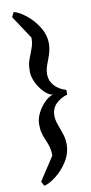

<svg xmlns="http://www.w3.org/2000/svg" viewBox="-96 -768 446 942"><g transform="rotate(-10 126.5 -296.5)"><path d="M33.2 113.3 109.4 -2.9Q109.4 -27.3 105 -44.4Q100.6 -61.5 90.8 -83Q82 -103.5 77.1 -121.6Q72.3 -139.6 72.3 -166Q72.3 -193.4 87.4 -222.7Q102.5 -252 124.5 -272.9Q146.5 -293.9 165 -296.9Q145.5 -298.8 123.5 -320.3Q101.6 -341.8 86.9 -371.6Q72.3 -401.4 72.3 -427.7Q72.3 -456.1 76.7 -472.7Q81.1 -489.3 91.8 -515.6Q100.6 -538.1 105 -553.2Q109.4 -568.4 109.4 -590.8L33.2 -706.1L44.9 -729.5Q69.3 -724.6 103.5 -698.2Q137.7 -671.9 163.1 -631.8Q188.5 -591.8 188.5 -546.9Q188.5 -514.6 171.9 -472.7Q170.9 -468.8 165 -454.1Q159.2 -439.5 156.2 -425.8Q153.3 -412.1 153.3 -400.4Q153.3 -368.2 174.8 -343.8Q196.3 -319.3 233.4 -308.6V-285.2Q199.2 -275.4 176.3 -252.4Q153.3 -229.5 153.3 -193.4Q153.3 -176.8 157.7 -162.1Q162.1 -147.5 170.9 -124Q179.7 -101.6 184.1 -84Q188.5 -66.4 188.5 -46.9Q188.5 -1 163.1 39.1Q137.7 79.1 103 105.5Q68.4 131.8 44.9 135.7Z"/></g></svg>

Font: Comprehension Dark
Style: Regular
Weight: 700
Designer: Alfredo Marco Pradil
Foundry: Alfredo Marco Pradil
Version: 1.0